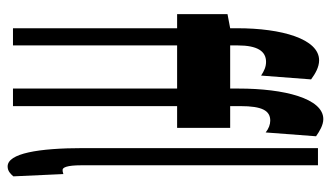

<svg xmlns="http://www.w3.org/2000/svg" viewBox="-202 -651 867 503"><g transform="rotate(90 231.5 -399.5)"><path d="M54 -588V-569L17 -562V-430H54V0H99V-430H212V0H258V-430H315V-569H258V-596C258 -653 270 -674 296 -674C306 -674 317 -670 327 -662L337 -794C324 -803 308 -813 292 -813C238 -813 212 -711 212 -591V-569H99V-589C99 -640 114 -663 142 -663C155 -663 166 -658 178 -650L188 -781C173 -792 156 -802 138 -802C82 -802 54 -704 54 -588ZM368 -185C368 -66 382 14 416 14C428 14 435 7 442 -1L436 -132C430 -130 428 -130 425 -130C419 -130 413 -141 413 -179V-799H368Z"/></g></svg>

Font: 寒蝉无机体 CompactMedium
Style: Regular
Weight: 500
Width: 3
Designer: ChillTanhei {Warren2060}; 
Source Han Sans {Ryoko NISHIZUKA 西塚涼子 (kana, bopomofo & ideographs); Paul D. Hunt (Latin, Gre
Foundry: ChillType&Adobe
Version: Version 1.000;Glyphs 3.1.1 (3135)